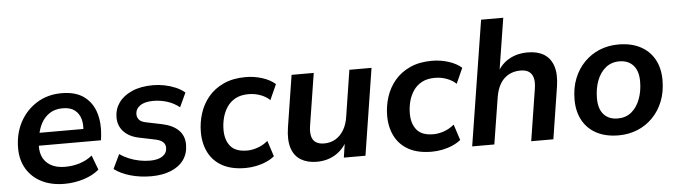

<svg xmlns="http://www.w3.org/2000/svg" viewBox="-46 -887 3807 1079"><g transform="rotate(-5 1857.5 -347.5)"><path d="M280 10Q206 10 151.5 -17.5Q97 -45 67 -95Q37 -145 37 -212Q37 -294 71.5 -358.5Q106 -423 167 -461Q228 -499 307 -499Q387 -499 434 -463.5Q481 -428 498.5 -369.5Q516 -311 508 -242L505 -216H137L147 -288H427L410 -273Q416 -313 407 -344.5Q398 -376 373.5 -395Q349 -414 306 -414Q262 -414 232 -394Q202 -374 185 -342.5Q168 -311 162 -275L157 -244Q149 -195 162.5 -159.5Q176 -124 209 -104.5Q242 -85 291 -85Q335 -85 374.5 -97.5Q414 -110 445 -135L476 -53Q441 -23 388.5 -6.5Q336 10 280 10Z M769 10Q707 10 652.5 -5.5Q598 -21 561 -49L600 -130Q624 -113 652 -101.5Q680 -90 710 -84Q740 -78 769 -78Q816 -78 841 -95.5Q866 -113 866 -142Q866 -162 852.5 -174.5Q839 -187 812 -193L720 -212Q665 -223 634 -255.5Q603 -288 603 -337Q603 -382 628.5 -418.5Q654 -455 703.5 -477Q753 -499 823 -499Q855 -499 887.5 -492.5Q920 -486 949.5 -473.5Q979 -461 1001 -442L964 -362Q933 -387 895 -399Q857 -411 817 -411Q768 -411 742 -392.5Q716 -374 716 -344Q716 -326 727.5 -313Q739 -300 764 -295L856 -276Q916 -263 947.5 -231.5Q979 -200 979 -151Q979 -100 953 -64Q927 -28 879.5 -9Q832 10 769 10Z M1301 10Q1223 10 1171.5 -18Q1120 -46 1094 -96.5Q1068 -147 1068 -213Q1068 -267 1084.5 -318.5Q1101 -370 1135 -410.5Q1169 -451 1221.5 -475Q1274 -499 1345 -499Q1394 -499 1439 -484.5Q1484 -470 1512 -445L1473 -358Q1451 -379 1419.5 -390.5Q1388 -402 1353 -402Q1310 -402 1280 -386Q1250 -370 1231.5 -342.5Q1213 -315 1204.5 -282Q1196 -249 1196 -214Q1196 -157 1224.5 -122Q1253 -87 1319 -87Q1347 -87 1378.5 -98Q1410 -109 1436 -131L1465 -42Q1446 -26 1418.5 -14Q1391 -2 1360.5 4Q1330 10 1301 10Z M1703 10Q1651 10 1614 -12Q1577 -34 1562 -80Q1547 -126 1558 -197L1604 -489H1729L1683 -198Q1677 -162 1682.5 -137.5Q1688 -113 1706 -101Q1724 -89 1753 -89Q1790 -89 1818 -106Q1846 -123 1864.5 -154Q1883 -185 1889 -227L1930 -489H2055L1978 0H1856L1871 -99H1880Q1855 -47 1809 -18.5Q1763 10 1703 10Z M2352 10Q2274 10 2222.5 -18Q2171 -46 2145 -96.5Q2119 -147 2119 -213Q2119 -267 2135.5 -318.5Q2152 -370 2186 -410.5Q2220 -451 2272.5 -475Q2325 -499 2396 -499Q2445 -499 2490 -484.5Q2535 -470 2563 -445L2524 -358Q2502 -379 2470.5 -390.5Q2439 -402 2404 -402Q2361 -402 2331 -386Q2301 -370 2282.5 -342.5Q2264 -315 2255.5 -282Q2247 -249 2247 -214Q2247 -157 2275.5 -122Q2304 -87 2370 -87Q2398 -87 2429.5 -98Q2461 -109 2487 -131L2516 -42Q2497 -26 2469.5 -14Q2442 -2 2411.5 4Q2381 10 2352 10Z M2580 0 2692 -705H2817L2767 -390H2756Q2781 -443 2827.5 -471Q2874 -499 2937 -499Q2991 -499 3027.5 -477Q3064 -455 3079.5 -409.5Q3095 -364 3084 -293L3038 0H2913L2959 -291Q2965 -328 2959 -352Q2953 -376 2935.5 -388.5Q2918 -401 2887 -401Q2848 -401 2818.5 -384Q2789 -367 2771.5 -336.5Q2754 -306 2747 -263L2705 0Z M3406 10Q3334 10 3282.5 -17Q3231 -44 3203.5 -94Q3176 -144 3176 -211Q3176 -277 3197 -330Q3218 -383 3255.5 -421Q3293 -459 3342 -479Q3391 -499 3448 -499Q3520 -499 3571.5 -472Q3623 -445 3650.5 -395.5Q3678 -346 3678 -278Q3678 -212 3657 -159Q3636 -106 3598.5 -68Q3561 -30 3512 -10Q3463 10 3406 10ZM3409 -85Q3455 -85 3486.5 -111Q3518 -137 3535 -182Q3552 -227 3552 -282Q3552 -341 3523.5 -372.5Q3495 -404 3445 -404Q3400 -404 3368 -378Q3336 -352 3319 -307.5Q3302 -263 3302 -207Q3302 -148 3330.5 -116.5Q3359 -85 3409 -85Z"/></g></svg>

Font: Nunito Sans 12pt
Style: Bold Italic
Weight: 700
Italic angle: -9°
Designer: Vernon Adams
Foundry: Vernon Adams
Version: Version 3.101;gftools[0.9.27]